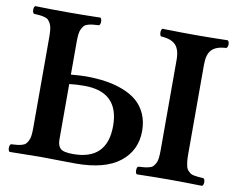

<svg xmlns="http://www.w3.org/2000/svg" viewBox="-73 -745 1048 843"><g transform="rotate(10 451.5 -323.0)"><path d="M225.1 -336.9V-88.9Q225.1 -62.5 238.3 -49.8Q251.5 -37.1 294.9 -37.1Q446.8 -37.1 446.8 -189Q446.8 -340.8 292 -340.8Q255.9 -340.8 225.1 -336.9ZM19 2Q12.7 -2.4 12.7 -15.1Q12.7 -27.8 19 -32.2Q36.6 -33.2 46.4 -34.2Q56.2 -35.2 67.4 -38.3Q78.6 -41.5 84 -47.1Q89.4 -52.7 94.5 -62.5Q99.6 -72.3 101.3 -86.7Q103 -101.1 103 -122.1V-523.9Q103 -544.9 101.3 -559.3Q99.6 -573.7 94.5 -583.5Q89.4 -593.3 84 -598.9Q78.6 -604.5 67.4 -607.7Q56.2 -610.8 46.4 -611.8Q36.6 -612.8 19 -613.8Q12.7 -618.2 12.7 -630.9Q12.7 -643.6 19 -647.9Q99.1 -646 165 -646Q231 -646 309.1 -647.9Q315.4 -643.6 315.4 -630.9Q315.4 -618.2 309.1 -613.8Q291.5 -612.8 281.7 -611.8Q272 -610.8 260.7 -607.7Q249.5 -604.5 244.1 -598.9Q238.8 -593.3 233.6 -583.5Q228.5 -573.7 226.8 -559.3Q225.1 -544.9 225.1 -523.9V-378.9Q269 -382.8 290 -382.8Q338.4 -382.8 379.6 -376.7Q420.9 -370.6 457.8 -356.4Q494.6 -342.3 520.5 -320.3Q546.4 -298.3 561.3 -264.9Q576.2 -231.4 576.2 -189Q576.2 -102.5 510 -50.3Q443.8 2 313 2Q285.2 2 233.2 1Q181.2 0 165 0Q142.6 0 84.5 1Q26.4 2 19 2ZM793 -523.9V-121.1Q793 -103 794.7 -90.1Q796.4 -77.1 798.8 -67.9Q801.3 -58.6 807.4 -52.2Q813.5 -45.9 818.6 -42.2Q823.7 -38.6 834.2 -36.6Q844.7 -34.7 853 -33.9Q861.3 -33.2 877 -32.2Q883.8 -27.8 883.8 -15.1Q883.8 -2.4 877 2Q793 0 732.9 0Q669.9 0 585.9 2Q580.1 -2.4 580.1 -15.1Q580.1 -27.8 585.9 -32.2Q604 -33.2 613.3 -34.2Q622.6 -35.2 634.3 -38.1Q646 -41 651.4 -46.6Q656.7 -52.2 662.1 -61.8Q667.5 -71.3 669.2 -85.9Q670.9 -100.6 670.9 -121.1V-523.9Q670.9 -569.3 651.1 -589.8Q631.3 -610.4 585.9 -612.8Q580.1 -617.2 580.1 -629.9Q580.1 -642.6 585.9 -647Q671.9 -645 731.9 -645Q794.9 -645 877 -647Q883.8 -642.6 883.8 -629.9Q883.8 -617.2 877 -612.8Q832 -610.4 812.5 -590.1Q793 -569.8 793 -523.9Z"/></g></svg>

Font: Common Serif SemiBold
Style: Regular
Weight: 600
Designer: Philipp H. Poll, Khaled Hosny
Foundry: Stefan Peev, Context Ltd.
Version: Version 1.026